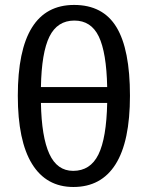

<svg xmlns="http://www.w3.org/2000/svg" viewBox="-20 -744 596 774"><path d="M503.9 -357.9Q503.9 -173.8 446 -82Q388.2 9.8 275.9 9.8Q166.5 9.8 109.1 -83.3Q51.8 -176.3 51.8 -357.9Q51.8 -724.1 278.8 -724.1Q395 -724.1 449.5 -634.5Q503.9 -544.9 503.9 -357.9ZM274.9 -55.2Q344.2 -55.2 376.7 -121.1Q409.2 -187 412.1 -329.1H145Q147.5 -191.9 179 -123.5Q210.4 -55.2 274.9 -55.2ZM279.8 -661.1Q211.4 -661.1 179.4 -596.7Q147.5 -532.2 145 -393.1H412.1Q409.2 -532.7 378.2 -596.9Q347.2 -661.1 279.8 -661.1Z"/></svg>

Font: Libra Sans Modern
Style: Regular
Weight: 400
Foundry: Stefan Peev, Context Ltd
Version: Version 1.000